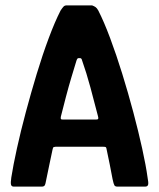

<svg xmlns="http://www.w3.org/2000/svg" viewBox="-20 -693 590 713"><path d="M31 0Q23 0 21 -7Q19 -14 22 -34Q29 -79 43 -142.5Q57 -206 76 -277Q95 -348 116.5 -419Q138 -490 161 -551.5Q184 -613 205 -654Q211 -663 215.5 -668Q220 -673 227 -673H322Q330 -670 335 -666.5Q340 -663 345 -654Q366 -613 389 -551.5Q412 -490 434 -419Q456 -348 475 -276.5Q494 -205 508 -141.5Q522 -78 528 -34Q532 -14 530 -7Q528 0 519 0H416Q408 0 405 -4.5Q402 -9 398 -28Q394 -51 387.5 -82.5Q381 -114 376 -138Q375 -145 373 -146.5Q371 -148 364 -148H186Q179 -147 178 -146Q177 -145 175 -137Q170 -114 163.5 -82.5Q157 -51 152 -27Q149 -9 146 -4.5Q143 0 135 0ZM214 -249H336Q343 -249 344.5 -251.5Q346 -254 344 -261Q331 -312 316 -367.5Q301 -423 285 -468Q283 -477 278 -477H271Q267 -477 264 -468Q256 -442 245.5 -407Q235 -372 225 -334Q215 -296 206 -260Q205 -254 206 -251.5Q207 -249 214 -249Z"/></svg>

Font: Glory Thin
Style: Bold
Weight: 700
Version: Version 1.011